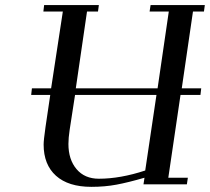

<svg xmlns="http://www.w3.org/2000/svg" viewBox="-20 -722 822 752"><path d="M102.1 -350.1 105 -376H180.2L226.1 -676.8H149.9L152.8 -702.1H367.2L363.8 -676.8H320.8L276.9 -376H597.2L641.1 -676.8H565.9L569.8 -702.1H782.2L778.8 -676.8H735.8L691.9 -376H768.1L765.1 -350.1H687L639.2 -25.9H715.8L711.9 0H542L545.9 -25.9Q481.9 -7.3 436.3 1.2Q390.6 9.8 337.9 9.8Q247.6 9.8 199.2 -33.7Q150.9 -77.1 150.9 -155.8Q150.9 -172.9 158.2 -224.1L176.8 -350.1ZM248 -158.2Q248 -97.2 279.8 -59.6Q311.5 -22 367.2 -22Q451.2 -22 548.8 -54.2L592.8 -350.1H273.9L252.9 -213.9Q248 -181.6 248 -158.2Z"/></svg>

Font: Dehuti
Style: Bold-Italic
Weight: 700
Version: Version 1.2